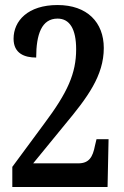

<svg xmlns="http://www.w3.org/2000/svg" viewBox="-20 -744 494 764"><path d="M29 -80V0H408L412 -190H364L358 -165C349 -118 334 -94 291 -94H112L238 -248C328 -356 393 -443 393 -553C393 -655 327 -724 209 -724C91 -724 34 -661 34 -590C34 -531 78 -515 124 -515C124 -608 146 -670 209 -670C257 -670 283 -629 283 -548C283 -452 249 -376 156 -252Z"/></svg>

Font: Noto Serif Sinhala ExtraCondensed SemiBold
Style: Regular
Weight: 600
Width: 2
Designer: Jelle Bosma - Monotype Design Team
Foundry: Monotype Imaging Inc.
Version: Version 2.007